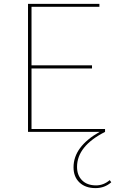

<svg xmlns="http://www.w3.org/2000/svg" viewBox="-20 -678 619 987"><path d="M544 248 552 259Q518 289 471 289Q419 289 388.5 260Q358 231 358 182Q358 76 492 0H124V-658H491V-643H142V-342H453V-326H142V-15H520V0Q376 73 376 180Q376 223 402 249Q428 275 474 275Q512 275 544 248Z"/></svg>

Font: EauTestSC Thin
Style: Regular
Weight: 250
Designer: Christian Thalmann (Catharsis Fonts)
Version: Version 0.001;PS 000.001;hotconv 1.0.88;makeotf.lib2.5.64775